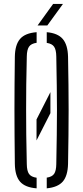

<svg xmlns="http://www.w3.org/2000/svg" viewBox="-20 -972 431 996"><path d="M169.5 -243.5V-352.5L241.5 -494V-385ZM170 5Q110.5 0.5 84.2 -29.5Q58 -59.5 57 -122Q56 -202.5 55.5 -270.5Q55 -338.5 55 -402.5Q55 -466.5 55.5 -533.2Q56 -600 57 -677.5Q58 -740 84.2 -770.2Q110.5 -800.5 170 -805V-750Q141.5 -746 130.5 -729.8Q119.5 -713.5 119 -679Q117 -598.5 116.2 -532.2Q115.5 -466 115.5 -403.8Q115.5 -341.5 116.2 -273.5Q117 -205.5 119 -120.5Q119.5 -85.5 130.5 -69.8Q141.5 -54 170 -50ZM222.5 5V-50.5Q250 -54.5 260.8 -70.2Q271.5 -86 272 -120.5Q273.5 -203 274.5 -270.2Q275.5 -337.5 275.5 -399.5Q275.5 -461.5 274.5 -528.8Q273.5 -596 272 -679Q271.5 -713.5 260.8 -729.5Q250 -745.5 222.5 -749.5V-805Q280 -800 305.8 -769.5Q331.5 -739 333 -677.5Q334.5 -600 335.2 -533.2Q336 -466.5 336 -402.5Q336 -338.5 335.2 -270.5Q334.5 -202.5 333 -122Q331.5 -60 305.8 -30.2Q280 -0.5 222.5 5ZM175 -840 255.5 -951.5H306.5L225.5 -840Z"/></svg>

Font: Big Shoulders Stencil Text Thin Light
Style: Regular
Weight: 300
Version: Version 2.001